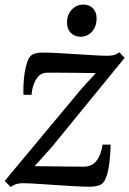

<svg xmlns="http://www.w3.org/2000/svg" viewBox="-21 -786 551 818"><path d="M387 -474.5Q374 -474.5 350.8 -475Q327.5 -475.5 300 -475.8Q272.5 -476 246 -476.2Q219.5 -476.5 200 -476.5Q180.5 -476.5 174.5 -476Q156 -475 143 -461Q130 -447 122.5 -426.2Q115 -405.5 113.5 -382H79Q78 -398.5 79 -423.5Q80 -448.5 84 -475.2Q88 -502 95.5 -523Q103 -544 114.5 -552Q120.5 -556 131.2 -559Q142 -562 160 -562Q187 -562 225 -560Q263 -558 303.8 -555.2Q344.5 -552.5 380.5 -550.5Q416.5 -548.5 438.5 -548.5Q452 -548.5 464.2 -551.5Q476.5 -554.5 487 -563.5L510 -539.5L200.5 -160.5L126.5 -78Q147 -78 177 -77.5Q207 -77 238.5 -76.8Q270 -76.5 296.2 -76.2Q322.5 -76 335.5 -76Q371 -76 390.8 -102Q410.5 -128 416 -170H450.5Q450 -149.5 448.2 -123.8Q446.5 -98 442.2 -72.8Q438 -47.5 430.2 -28Q422.5 -8.5 410 -0.5Q403.5 3.5 391 6.5Q378.5 9.5 360 9.5Q332.5 9.5 293 7.2Q253.5 5 211.5 2Q169.5 -1 133 -3.2Q96.5 -5.5 74.5 -5.5Q61.5 -5.5 48.8 -1.8Q36 2 25 11L-1 -15L325 -406.5ZM321.5 -629.5Q296.5 -629.5 280.2 -646.5Q264 -663.5 264.5 -691.5Q265 -724 285 -745.2Q305 -766.5 334.5 -766.5Q360 -766.5 375.5 -750Q391 -733.5 390.5 -707.5Q390.5 -673 371 -651.2Q351.5 -629.5 321.5 -629.5Z"/></svg>

Font: Merriweather 24pt
Style: Italic
Weight: 400
Italic angle: -7.8°
Designer: Eben Sorkin
Foundry: Eben Sorkin
Version: Version 2.101